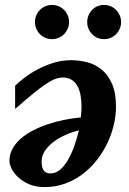

<svg xmlns="http://www.w3.org/2000/svg" viewBox="-20 -743 520 775"><path d="M298.8 -216.8Q272.9 -210.9 246.1 -199.2Q219.2 -187.5 197.5 -171.4Q175.8 -155.3 161.9 -135Q147.9 -114.7 147.9 -91.8Q147.9 -83 149.2 -74.5Q150.4 -65.9 154.1 -58.8Q157.7 -51.8 164.8 -47.4Q171.9 -43 183.1 -43Q206.5 -43 224.9 -59.8Q243.2 -76.7 257.3 -102.5Q271.5 -128.4 281.7 -158.9Q292 -189.5 298.8 -216.8ZM448.2 -313Q448.2 -274.9 438.7 -236.1Q429.2 -197.3 411.4 -161.1Q393.6 -125 368.2 -93.5Q342.8 -62 310.8 -38.3Q278.8 -14.6 240.7 -1.2Q202.6 12.2 160.2 12.2Q123.5 12.2 96.7 0.2Q69.8 -11.7 52.2 -28.6Q34.7 -45.4 26.4 -63.2Q18.1 -81.1 18.1 -92.8Q18.1 -119.1 30 -141.6Q42 -164.1 63 -182.6Q84 -201.2 112.1 -215.8Q140.1 -230.5 172.1 -241.2Q204.1 -252 238.5 -259Q272.9 -266.1 306.2 -269Q307.1 -277.8 308.1 -289.8Q309.1 -301.8 309.1 -310.1Q309.1 -335.9 305.2 -357.9Q301.3 -379.9 292.2 -396Q283.2 -412.1 268.8 -421.1Q254.4 -430.2 233.9 -430.2Q217.8 -430.2 201.2 -423.6Q184.6 -417 162.6 -402.1Q140.6 -387.2 111.3 -363Q82 -338.9 41 -303.2V-397Q55.7 -411.6 79.1 -429.4Q102.5 -447.3 132.3 -463.1Q162.1 -479 196.3 -489.5Q230.5 -500 267.1 -500Q299.8 -500 332 -491.7Q364.3 -483.4 390.1 -462.4Q416 -441.4 432.1 -405Q448.2 -368.7 448.2 -313ZM258.8 -653.8Q258.8 -639.6 253.4 -627.2Q248 -614.7 238.8 -605.2Q229.5 -595.7 216.8 -590.3Q204.1 -585 189.9 -585Q175.8 -585 163.1 -590.3Q150.4 -595.7 141.1 -605.2Q131.8 -614.7 126.5 -627.2Q121.1 -639.6 121.1 -653.8Q121.1 -668 126.5 -680.7Q131.8 -693.4 141.1 -702.9Q150.4 -712.4 163.1 -717.8Q175.8 -723.1 189.9 -723.1Q204.1 -723.1 216.8 -717.8Q229.5 -712.4 238.8 -702.9Q248 -693.4 253.4 -680.7Q258.8 -668 258.8 -653.8ZM468.8 -653.8Q468.8 -639.6 463.4 -627.2Q458 -614.7 448.7 -605.2Q439.5 -595.7 426.8 -590.3Q414.1 -585 399.9 -585Q385.7 -585 373.3 -590.3Q360.8 -595.7 351.6 -605.2Q342.3 -614.7 337.2 -627.2Q332 -639.6 332 -653.8Q332 -668 337.2 -680.7Q342.3 -693.4 351.6 -702.9Q360.8 -712.4 373.3 -717.8Q385.7 -723.1 399.9 -723.1Q414.1 -723.1 426.8 -717.8Q439.5 -712.4 448.7 -702.9Q458 -693.4 463.4 -680.7Q468.8 -668 468.8 -653.8Z"/></svg>

Font: Charis SIL CyrE
Style: Bold Italic
Weight: 700
Italic angle: -11°
Foundry: SIL International
Version: Version 5.000